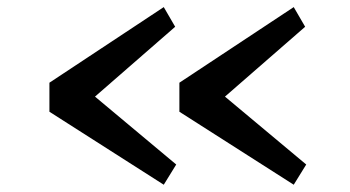

<svg xmlns="http://www.w3.org/2000/svg" viewBox="-20 -568 973 533"><path d="M478 -257.8V-338.4L795.4 -548.3L827.1 -493.7L604.5 -299.8L830.1 -111.3L795.4 -55.2ZM117.2 -257.8V-338.4L434.6 -548.3L466.3 -493.7L243.7 -299.8L469.2 -111.3L434.6 -55.2Z"/></svg>

Font: HaufeMerriweather
Style: Regular
Weight: 400
Designer: Eben Sorkin ( eben@eyebytes.com )
Foundry: Eben Sorkin
Version: Version 1.56